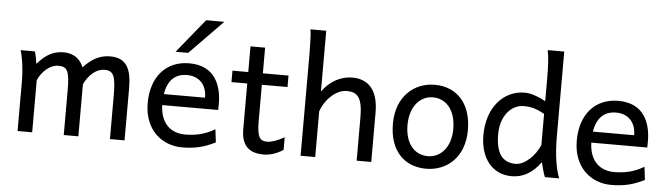

<svg xmlns="http://www.w3.org/2000/svg" viewBox="-49 -976 4108 1183"><g transform="rotate(5 2005.5 -384.5)"><path d="M461.4 -322.3C489.7 -383.3 538.1 -422.4 585.9 -422.4C640.6 -422.4 656.7 -394.5 656.7 -268.6V0H747.1V-322.3C747.1 -442.9 714.4 -507.8 615.2 -507.8C564 -507.8 510.7 -491.7 449.7 -425.8C433.6 -468.8 393.6 -507.8 329.6 -507.8C273.4 -507.8 224.1 -491.2 164.6 -422.4C161.1 -445.8 156.2 -477.5 148.9 -498H61C71.3 -464.4 85.4 -396 85.4 -300.3V0H175.8V-322.3C201.7 -380.9 252.4 -422.4 300.3 -422.4C355 -422.4 371.1 -399.4 371.1 -278.3V0H461.4Z M1305.7 -236.8C1306.2 -245.6 1306.2 -266.1 1306.2 -274.9C1306.2 -384.8 1264.6 -507.8 1103.5 -507.8C959 -507.8 869.1 -403.3 869.1 -241.7C869.1 -75.7 979 12.2 1103.5 12.2C1178.7 12.2 1239.3 -1 1308.6 -36.6L1298.8 -117.2C1239.3 -81.1 1178.7 -68.4 1115.7 -68.4C1027.3 -68.4 962.9 -122.6 959.5 -236.8ZM1096.2 -434.6C1167 -434.6 1218.3 -389.2 1218.3 -305.2H963.4C977.5 -393.6 1024.9 -434.6 1096.2 -434.6ZM1183.6 -781.2 1012.7 -571.3H1090.8L1295.9 -781.2Z M1372.1 -415H1469.7V-131.8C1469.7 -19 1531.2 12.2 1607.4 12.2C1641.6 12.2 1683.6 2 1728.5 -26.9V-105C1685.5 -81.1 1650.4 -68.4 1622.6 -68.4C1578.6 -68.4 1560.1 -89.8 1560.1 -190.4V-415H1718.8V-485.8H1560.1V-644.5H1469.7V-485.8H1372.1Z M2272.9 0V-305.2C2272.9 -439.5 2215.8 -507.8 2111.8 -507.8C2043.5 -507.8 1974.1 -473.1 1926.3 -405.3V-781.2H1828.6C1835.9 -739.3 1835.9 -656.7 1835.9 -551.8V0H1926.3V-283.2C1947.8 -349.6 2014.6 -422.4 2085 -422.4C2150.4 -422.4 2182.6 -390.6 2182.6 -268.6V0Z M2385.3 -246.6C2385.3 -78.6 2478.5 12.2 2612.3 12.2C2740.7 12.2 2849.1 -78.6 2849.1 -246.6C2849.1 -414.6 2756.3 -507.8 2622.1 -507.8C2493.7 -507.8 2385.3 -414.6 2385.3 -246.6ZM2475.6 -246.6C2475.6 -360.8 2538.1 -429.7 2617.2 -429.7C2701.2 -429.7 2758.8 -360.8 2758.8 -246.6C2758.8 -132.8 2695.8 -65.9 2617.2 -65.9C2533.2 -65.9 2475.6 -132.8 2475.6 -246.6Z M3398.4 -781.2H3295.9C3305.2 -740.2 3308.1 -681.2 3308.1 -603V-466.3C3270 -487.8 3220.2 -507.8 3178.7 -507.8C3047.9 -507.8 2946.8 -397.5 2946.8 -224.6C2946.8 -81.5 3022.9 12.2 3142.1 12.2C3213.9 12.2 3273.9 -24.4 3320.3 -90.3C3328.6 -54.2 3339.8 -16.6 3347.2 0H3435.1C3414.1 -54.7 3398.4 -135.7 3398.4 -258.8ZM3308.1 -195.3C3281.2 -130.9 3218.8 -65.9 3159.2 -65.9C3074.2 -65.9 3037.1 -126 3037.1 -239.3C3037.1 -355 3105 -424.8 3178.7 -424.8C3228 -424.8 3259.8 -414.1 3308.1 -388.2Z M3959.5 -236.8C3960 -245.6 3960 -266.1 3960 -274.9C3960 -384.8 3918.5 -507.8 3757.3 -507.8C3612.8 -507.8 3522.9 -403.3 3522.9 -241.7C3522.9 -75.7 3632.8 12.2 3757.3 12.2C3832.5 12.2 3893.1 -1 3962.4 -36.6L3952.6 -117.2C3893.1 -81.1 3832.5 -68.4 3769.5 -68.4C3681.2 -68.4 3616.7 -122.6 3613.3 -236.8ZM3750 -434.6C3820.8 -434.6 3872.1 -389.2 3872.1 -305.2H3617.2C3631.3 -393.6 3678.7 -434.6 3750 -434.6Z"/></g></svg>

Font: Andika
Style: Regular
Weight: 400
Designer: Victor Gaultney, Annie Olsen, Julie Remington, Don Collingsworth, Eric Hays
Foundry: SIL International
Version: Version 1.000